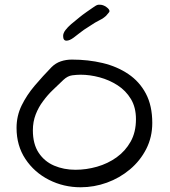

<svg xmlns="http://www.w3.org/2000/svg" viewBox="-20 -792 718 812"><path d="M321 0Q249 0 187 -31.5Q125 -63 87.5 -119.5Q50 -176 50 -251Q50 -302 71.5 -346Q93 -390 127 -430Q161 -470 198 -508Q215 -525 237 -532.5Q259 -540 284 -540Q353 -540 414 -525.5Q475 -511 522.5 -479Q570 -447 597 -396Q624 -345 624 -272Q624 -212 598.5 -162Q573 -112 529.5 -75.5Q486 -39 432 -19.5Q378 0 321 0ZM299 -74Q345 -74 390.5 -87Q436 -100 473 -126.5Q510 -153 532.5 -193Q555 -233 555 -288Q555 -338 533.5 -373.5Q512 -409 477 -431.5Q442 -454 401 -465Q360 -476 321 -476Q305 -476 285.5 -473.5Q266 -471 248 -454Q226 -433 203.5 -411.5Q181 -390 162 -364Q143 -339 131 -308Q119 -277 119 -241Q119 -183 143.5 -146Q168 -109 209 -91.5Q250 -74 299 -74ZM261 -620Q247 -620 247 -640Q247 -652 257 -665Q267 -678 280.5 -689.5Q294 -701 303 -708Q310 -714 317 -719.5Q324 -725 329 -729Q334 -733 347 -742Q360 -751 373 -760Q386 -769 389 -770Q394 -772 396.5 -772Q399 -772 403 -772Q416 -772 429.5 -762.5Q443 -753 443 -745Q443 -741 437 -735L431 -728Q429 -725 425.5 -722.5Q422 -720 420 -718Q416 -714 399 -705.5Q382 -697 366 -686L335 -666Q318 -654 315 -651Q308 -645 291 -632.5Q274 -620 261 -620Z"/></svg>

Font: Fuzzy Bubbles
Style: Regular
Weight: 400
Designer: Robert E. Leuschke
Foundry: Robert E. Leuschke
Version: Version 1.010; ttfautohint (v1.8.3)